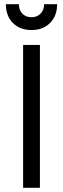

<svg xmlns="http://www.w3.org/2000/svg" viewBox="-20 -894 300 914"><path d="M90 0V-680H170V0ZM130 -751Q75 -751 41.5 -784.5Q8 -818 8 -874H70Q70 -846 86.5 -829Q103 -812 130 -812Q156 -812 173 -829Q190 -846 190 -874H252Q252 -819 218.5 -785Q185 -751 130 -751Z"/></svg>

Font: Imprima
Style: Regular
Weight: 400
Designer: Eduardo Tunni
Foundry: Eduardo Tunni
Version: Version 1.002; ttfautohint (v1.8.4.7-5d5b);gftools[0.9.23]